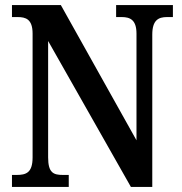

<svg xmlns="http://www.w3.org/2000/svg" viewBox="-20 -734 715 754"><path d="M27 0H250V-47H227C190 -47 169 -55 169 -116V-573L494 0H578V-598C578 -655 602 -667 636 -667H659V-714H436V-667H458C491 -667 516 -656 516 -602V-183L219 -714H27V-667H49C81 -667 108 -659 108 -602V-116C108 -55 82 -47 45 -47H27Z"/></svg>

Font: Noto Serif Myanmar Condensed SemiBold
Style: Regular
Weight: 600
Width: 3
Designer: Ben Mitchell and the Monotype Design Team
Foundry: Monotype Imaging Inc.
Version: Version 2.106